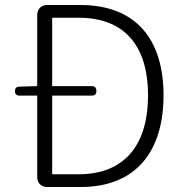

<svg xmlns="http://www.w3.org/2000/svg" viewBox="-20 -749 735 769"><path d="M129 -183V-40C129 -16 145 0 169 0H216H303C526 0 635 -144 635 -367C635 -590 526 -729 301 -729H170C145 -729 129 -713 129 -688V-404L58 -402C46 -402 40 -396 40 -384C40 -372 46 -366 58 -366H129ZM189 -208V-366H277H347C360 -366 366 -372 366 -385C366 -398 360 -404 347 -404H189V-678H294C487 -678 573 -556 573 -367C573 -178 487 -51 294 -51H189Z"/></svg>

Font: GenSenRounded2 TW L
Style: Regular
Weight: 300
Version: Version 2.100;PS 2.1;hotconv 16.6.51;makeotf.lib2.5.65220 DE